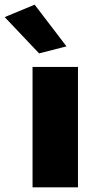

<svg xmlns="http://www.w3.org/2000/svg" viewBox="-87 -800 405 820"><path d="M52 0V-514H246V0ZM80 -572 -67 -727 61 -780 197 -602Z"/></svg>

Font: Special Gothic Extended Bold
Style: Regular
Weight: 700
Width: 7
Designer: Alistair McCready
Foundry: Monolith
Version: Version 1.000; ttfautohint (v1.8.4.7-5d5b)